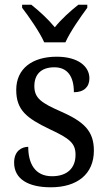

<svg xmlns="http://www.w3.org/2000/svg" viewBox="-20 -786 458 816"><path d="M168 -606H258C278 -651 323 -715 351 -753V-766H313C279 -739 240 -704 213 -670C185 -704 147 -739 113 -766H74V-753C103 -715 148 -651 168 -606ZM196 10C307 10 379 -45 379 -146C379 -230 336 -269 239 -312C157 -348 126 -368 126 -420C126 -467 152 -500 211 -500C266 -500 294 -462 294 -394C337 -394 360 -417 360 -453C360 -503 313 -545 221 -545C118 -545 49 -495 49 -404C49 -318 93 -284 191 -237C277 -197 301 -177 301 -128C301 -72 266 -37 201 -37C128 -37 100 -92 100 -162C74 -162 40 -146 40 -95C40 -25 100 10 196 10Z"/></svg>

Font: Noto Serif Ethiopic SemiCondensed
Style: Regular
Weight: 400
Width: 4
Designer: Monotype Design Team
Foundry: Monotype Imaging Inc.
Version: Version 2.102